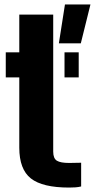

<svg xmlns="http://www.w3.org/2000/svg" viewBox="-20 -836 428 866"><path d="M6 -487V-600H67V-770H220V-152Q220 -121.5 236.5 -111.2Q253 -101 292 -101Q305.5 -101 318 -101.5Q330.5 -102 346 -102V5Q334 8 321 9Q308 10 292 10Q171.5 10 119.2 -31.2Q67 -72.5 67 -170V-487ZM271 -487V-600H335V-487ZM245.5 -640.5 273 -816H388L344.5 -640.5Z"/></svg>

Font: Big Shoulders Stencil Text Black
Style: Regular
Weight: 900
Designer: Patric King
Foundry: XO Type Co
Version: Version 1.000